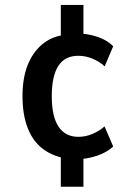

<svg xmlns="http://www.w3.org/2000/svg" viewBox="-20 -628 538 764"><path d="M222 115V-22.5L236 1Q184 -8.5 146.2 -39Q108.5 -69.5 89 -121.8Q69.5 -174 69.5 -245.5Q69.5 -315.5 89.2 -366.8Q109 -418 145.8 -449.8Q182.5 -481.5 234 -489L222 -460.5V-608.5H312V-466.5L282 -495Q327.5 -495 367 -481.8Q406.5 -468.5 430.5 -444L396.5 -364Q375 -383.5 347.5 -394.8Q320 -406 291.5 -406Q238 -406 212 -365.5Q186 -325 186 -245Q186 -164.5 213 -124Q240 -83.5 292 -83.5Q320 -83.5 347.2 -94.8Q374.5 -106 396 -125L430.5 -45Q406 -22 366.8 -8.5Q327.5 5 282 6L312 -17.5V115Z"/></svg>

Font: Nunito Sans 12pt ExtraLight Condensed
Style: Regular
Weight: 200
Width: 3
Version: Version 3.101;gftools[0.9.27]